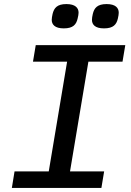

<svg xmlns="http://www.w3.org/2000/svg" viewBox="-20 -919 640 939"><path d="M475.9 0 489.3 -80.6H322.4L412.3 -617.5H579.2L592.7 -698.2H154.8L141.3 -617.5H308.2L218.4 -80.6H51.1L38 0ZM233 -822.1C233 -799 248.2 -780.2 291.9 -780.2C338.1 -780.2 353 -799.4 359.7 -828.5C362.6 -840.2 364.3 -850.1 364.3 -856.9C364.3 -880 348.7 -899.1 304.7 -899.1C258.9 -899.1 244.3 -879.6 237.2 -850.9C234.7 -839.1 233 -829.2 233 -822.1ZM429.7 -822.1C429.7 -799 444.6 -780.2 488.6 -780.2C534.8 -780.2 549.7 -799.4 556.5 -828.5C559.3 -840.2 560.7 -850.1 560.7 -856.9C560.7 -880 545.5 -899.1 501.4 -899.1C455.6 -899.1 440.7 -879.6 433.9 -850.9C431.1 -839.1 429.7 -829.2 429.7 -822.1Z"/></svg>

Font: Margiela Mono Italic Medium It
Style: Regular
Weight: 500
Designer: Mike Abbink, Paul van der Laan, Pieter van Rosmalen
Foundry: Bold Monday
Version: Version 2.003 2021